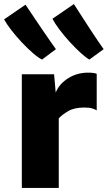

<svg xmlns="http://www.w3.org/2000/svg" viewBox="-39 -921 528 941"><path d="M68 0V-557H226L234 -467.5Q251.5 -510 295 -537.5Q338.5 -565 394 -565Q406 -565 418 -563.5Q430 -562 435 -559V-380Q428.5 -384.5 414.5 -389.2Q400.5 -394 375 -394Q325 -394 295 -376.2Q265 -358.5 249 -341V0ZM399 -629Q381.5 -639 356 -662.2Q330.5 -685.5 303.2 -715.2Q276 -745 253.2 -775Q230.5 -805 218 -829L323 -901Q325.5 -897 337.8 -878.2Q350 -859.5 367.5 -832.2Q385 -805 404.2 -775.5Q423.5 -746 440.8 -720.5Q458 -695 469 -680ZM167 -629Q148.5 -638 122.2 -660.8Q96 -683.5 68 -713.2Q40 -743 16.8 -773Q-6.5 -803 -19 -826L86 -898Q89 -894 102.2 -874Q115.5 -854 134.2 -826.2Q153 -798.5 173 -769Q193 -739.5 209.8 -715.5Q226.5 -691.5 235 -680Z"/></svg>

Font: Merriweather Sans ExtraBold
Style: Regular
Weight: 800
Designer: Eben Sorkin
Foundry: Eben Sorkin
Version: Version 2.001; ttfautohint (v1.8.3)